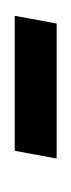

<svg xmlns="http://www.w3.org/2000/svg" viewBox="62 -370 97 261"><g transform="rotate(90 110.5 -239.5)"><path d="M1.5 -211H185L195.5 -268H12Z"/></g></svg>

Font: Anybody ExtraCondensed
Style: Italic
Weight: 400
Width: 2
Italic angle: -10°
Version: Version 1.113;gftools[0.9.25]